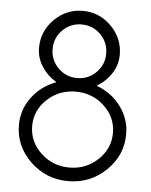

<svg xmlns="http://www.w3.org/2000/svg" viewBox="-50 -703 601 763"><g transform="rotate(5 250.0 -321.5)"><path d="M411.1 -500Q411.1 -460 388.9 -425.5Q366.7 -391.1 331.1 -370.1V-369.1Q390.6 -347.2 427.2 -297.9Q463.9 -248.5 463.9 -188Q463.9 -103 400.9 -42.5Q337.9 18.1 250 18.1Q162.1 18.1 99.1 -42.5Q36.1 -103 36.1 -188Q36.1 -248.5 72.8 -297.9Q109.4 -347.2 168.9 -369.1V-370.1Q133.3 -391.1 111.1 -425.5Q88.9 -460 88.9 -500Q88.9 -565.9 136.5 -613.5Q184.1 -661.1 250 -661.1Q315.9 -661.1 363.5 -613.5Q411.1 -565.9 411.1 -500ZM363.8 -80.8Q411.1 -125.5 411.1 -188Q411.1 -250.5 363.8 -294.7Q316.4 -338.9 250 -338.9Q183.6 -338.9 136.2 -294.7Q88.9 -250.5 88.9 -188Q88.9 -125.5 136.2 -80.8Q183.6 -36.1 250 -36.1Q316.4 -36.1 363.8 -80.8ZM174.3 -575.7Q143.1 -544.4 143.1 -500Q143.1 -455.6 174.3 -424.3Q205.6 -393.1 250 -393.1Q294.4 -393.1 325.7 -424.3Q356.9 -455.6 356.9 -500Q356.9 -544.4 325.7 -575.7Q294.4 -606.9 250 -606.9Q205.6 -606.9 174.3 -575.7Z"/></g></svg>

Font: Rawengulk
Style: Demibold
Weight: 600
Version: Version 0.92